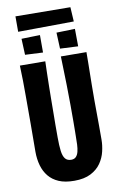

<svg xmlns="http://www.w3.org/2000/svg" viewBox="-105 -1036 685 1103"><g transform="rotate(-10 237.0 -484.5)"><path d="M237 10Q183 10 147 -5.5Q111 -21 88.5 -48.5Q66 -76 55.5 -113Q45 -150 45 -193Q45 -228 45.5 -270.5Q46 -313 46 -355.5Q46 -398 46 -432Q46 -477 46 -520Q46 -563 45.5 -606.5Q45 -650 43 -696L191 -695Q190 -662 189 -625.5Q188 -589 187.5 -553Q187 -517 186.5 -484.5Q186 -452 186 -426Q186 -397 185.5 -372Q185 -347 185 -325Q185 -303 185 -285Q185 -267 185 -252Q185 -204 189 -173Q193 -142 205 -127Q217 -112 240 -112Q258 -112 268 -122.5Q278 -133 282.5 -151Q287 -169 288 -192Q289 -215 289 -239Q289 -249 289.5 -269Q290 -289 290 -326Q290 -363 290 -424Q290 -488 288.5 -540.5Q287 -593 286 -634.5Q285 -676 284 -707L433 -706Q433 -673 432.5 -642.5Q432 -612 431.5 -580Q431 -548 430.5 -510Q430 -472 430 -422Q431 -337 431 -277.5Q431 -218 431 -195Q431 -163 422.5 -127Q414 -91 392.5 -60Q371 -29 333 -9.5Q295 10 237 10ZM67 -889V-979L387 -976L392 -892ZM187 -747 83 -752 79 -846 187 -849ZM392 -747 287 -752 283 -846 391 -849Z"/></g></svg>

Font: Truculenta Black
Style: Regular
Weight: 900
Version: Version 1.002